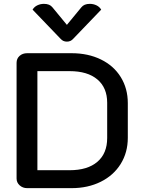

<svg xmlns="http://www.w3.org/2000/svg" viewBox="-20 -976 737 996"><path d="M66 -50V-650Q66 -672 81.5 -686Q97 -700 121 -700H351Q437 -700 503.5 -667.5Q570 -635 606.5 -576Q643 -517 643 -441V-261Q643 -185 606 -125.5Q569 -66 502.5 -33Q436 0 351 0H121Q98 0 82 -14.5Q66 -29 66 -50ZM341 -93Q434 -93 485 -136.5Q536 -180 536 -260V-443Q536 -521 485 -564Q434 -607 341 -607H174V-93ZM402 -938Q416 -956 446 -956Q464 -956 480 -948.5Q496 -941 505 -926L360 -775Q347 -760 327 -760Q307 -760 294 -775L149 -926Q158 -941 174 -948.5Q190 -956 208 -956Q238 -956 252 -938L327 -847Z"/></svg>

Font: K2D Medium
Style: Regular
Weight: 500
Designer: Katatrad Aksorn Co.,Ltd.
Foundry: Cadson Demak Co.,Ltd.
Version: Version 1.000; ttfautohint (v1.6)